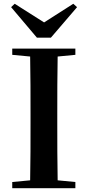

<svg xmlns="http://www.w3.org/2000/svg" viewBox="-20 -999 466 1019"><path d="M58 -979 39 -961 176 -799H250L389 -961L369 -979L214 -880ZM45 -708 140 -699C142 -597 142 -496 142 -394V-346C142 -243 142 -141 140 -42L45 -33V0H380V-33L286 -42C284 -143 284 -245 284 -347V-394C284 -497 284 -599 286 -699L380 -708V-741H45Z"/></svg>

Font: Noto Serif SC
Style: Bold
Weight: 700
Designer: Ryoko NISHIZUKA 西塚涼子 (kana & ideographs); Frank Grießhammer (Latin, Greek & Cyrillic); Wenlong ZHANG 张文龙 (bopomofo); San
Foundry: Adobe
Version: Version 2.001;hotconv 1.1.0;makeotfexe 2.6.0